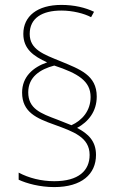

<svg xmlns="http://www.w3.org/2000/svg" viewBox="-20 -779 489 782"><path d="M70 -402C70 -322 129 -297 202 -271C279 -243 345 -220 345 -148C345 -84 300 -41 201 -41C148 -41 97 -54 56 -76V-47C88 -32 142 -17 201 -17C313 -17 371 -70 371 -148C371 -204 340 -234 294 -258C340 -283 374 -325 374 -386C374 -473 305 -497 228 -529C157 -558 101 -577 101 -641C101 -705 151 -736 230 -736C276 -736 323 -724 351 -709L363 -731C328 -748 282 -759 230 -759C132 -759 75 -713 75 -641C75 -579 117 -550 172 -525C114 -505 70 -466 70 -402ZM95 -403C95 -466 144 -497 201 -512C298 -480 349 -449 349 -384C349 -328 315 -289 271 -269L213 -292C146 -317 95 -336 95 -403Z"/></svg>

Font: Noto Sans Thai Looped SemiCondensed Thin
Style: Regular
Weight: 100
Width: 4
Designer: Sasikarn Vongin, Ben Mitchell
Foundry: The Fontpad Ltd
Version: Version 1.001